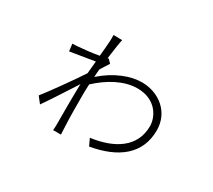

<svg xmlns="http://www.w3.org/2000/svg" viewBox="-126 -869 1251 1127"><g transform="rotate(30 500.0 -305.5)"><path d="M401 -502 394 -500C402 -564 410 -616 415 -635L356 -636C356 -628 357 -599 355 -584C354 -565 351 -530 347 -490C299 -481 238 -475 210 -473C200 -472 188 -471 172 -471L178 -422C227 -430 305 -443 344 -449C341 -420 338 -391 336 -365C295 -302 196 -163 153 -109L186 -67C230 -130 290 -224 332 -289C329 -192 330 -79 330 -14C330 -2 329 17 328 25H381C380 12 380 -2 379 -16C375 -92 375 -164 375 -240C375 -263 376 -287 377 -313C450 -381 543 -435 635 -435C760 -435 809 -343 809 -279C809 -136 691 -64 537 -44L559 3C739 -28 856 -116 856 -278C856 -401 756 -479 640 -479C565 -479 468 -443 381 -366C382 -384 383 -401 385 -419C398 -441 414 -464 423 -479Z"/></g></svg>

Font: Noto Sans JP Light
Style: Regular
Weight: 300
Designer: Ryoko NISHIZUKA (kana & ideographs); Paul D. Hunt (Latin, Greek & Cyrillic); Wenlong ZHANG (bopomofo); Sandoll Communica
Foundry: Adobe Systems Incorporated
Version: Version 1.004;PS 1.004;hotconv 1.0.82;makeotf.lib2.5.63406